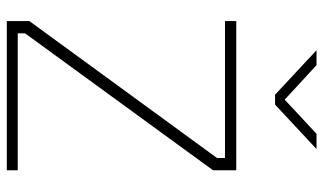

<svg xmlns="http://www.w3.org/2000/svg" viewBox="-218 -756 974 579"><g transform="rotate(90 269.5 -467.0)"><path d="M296 -809 430 -934H384L281 -838L177 -934H132L266 -809ZM457 -658V-634L44 -68V0H494V-33H81V-55L494 -622V-692H44V-658Z"/></g></svg>

Font: RazerF5 Thin
Style: Regular
Weight: 250
Foundry: Razer Inc.
Version: Version 2